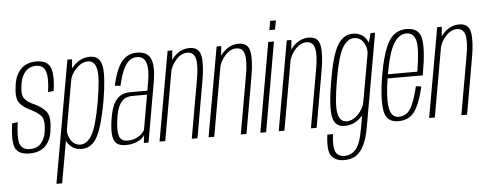

<svg xmlns="http://www.w3.org/2000/svg" viewBox="-58 -891 3239 1276"><g transform="rotate(-5 1562.0 -253.0)"><path d="M111 3.5Q177 3.5 214.8 -32.2Q252.5 -68 261.5 -130.5Q275.5 -219.5 253.8 -254.2Q232 -289 176 -317Q128.5 -336 107 -362.8Q85.5 -389.5 97 -458.5Q104.5 -510 131.5 -541.5Q158.5 -573 204 -573Q252 -573 267.2 -530.5Q282.5 -488 268.5 -391.5L306.5 -396.5Q322.5 -512 299.8 -557Q277 -602 209 -602Q143.5 -602 105.8 -563.8Q68 -525.5 58.5 -460.5Q45.5 -376.5 67 -343.2Q88.5 -310 140 -286.5Q192.5 -260.5 213.8 -233.8Q235 -207 223 -130Q216 -84.5 189.8 -55Q163.5 -25.5 115.5 -25.5Q67.5 -25.5 51 -62.5Q34.5 -99.5 50.5 -211L12.5 -206Q-5 -76 19.2 -36.2Q43.5 3.5 111 3.5Z M271 220H309L439 -515L446.5 -596H415.5ZM460.5 3.5Q525.5 3.5 563 -65.2Q600.5 -134 630 -299Q658 -465 644.8 -533.5Q631.5 -602 566 -602Q511 -602 467.8 -563.8Q424.5 -525.5 417.5 -484.5L428 -455.5Q435 -496.5 472 -534.5Q509 -572.5 550 -572.5Q594.5 -572.5 607 -516.2Q619.5 -460 591.5 -299Q563.5 -138 530.5 -82Q497.5 -26 453.5 -26Q412 -26 388.5 -64.2Q365 -102.5 372.5 -144L351.5 -114Q344 -73 374.5 -34.8Q405 3.5 460.5 3.5Z M753 3.5Q780 3.5 801.2 -1.8Q822.5 -7 838.5 -15.8Q854.5 -24.5 864.8 -34Q875 -43.5 879.5 -52L873.5 0H904.5L972 -385Q987 -467 980.8 -514.2Q974.5 -561.5 949 -581.8Q923.5 -602 880 -602Q851 -602 826.5 -591.8Q802 -581.5 781.2 -558Q760.5 -534.5 744 -494.8Q727.5 -455 714.5 -396L751.5 -391.5Q767 -459.5 785.5 -499Q804 -538.5 826.5 -555.5Q849 -572.5 876 -572.5Q906 -572.5 923 -554.5Q940 -536.5 943.5 -495.5Q947 -454.5 934 -385L927 -344H814.5Q794.5 -344 776 -339.8Q757.5 -335.5 741.2 -324.2Q725 -313 711.5 -293.2Q698 -273.5 688 -242.5Q678 -211.5 672 -168Q662 -96 669 -59.2Q676 -22.5 698 -9.5Q720 3.5 753 3.5ZM766.5 -25Q744 -25 728.5 -36.2Q713 -47.5 708 -78.8Q703 -110 711 -170Q717 -216.5 728.2 -245.8Q739.5 -275 754.8 -290.8Q770 -306.5 787 -312.2Q804 -318 821.5 -318H922.5L881.5 -85.5Q874.5 -72.5 858.8 -58.2Q843 -44 820 -34.5Q797 -25 766.5 -25Z M978 0H1016L1106 -510L1115 -596.5H1084ZM1193 0H1231L1297.5 -379.5Q1316 -484.5 1305 -543.2Q1294 -602 1230.5 -602Q1174 -602 1131.2 -559.5Q1088.5 -517 1079 -465L1093.5 -445Q1102 -494 1137 -533.2Q1172 -572.5 1213 -572.5Q1256.5 -572.5 1267.5 -526.8Q1278.5 -481 1260.5 -383Z M1305 0H1343L1433 -510L1442 -596.5H1411ZM1520 0H1558L1624.5 -379.5Q1643 -484.5 1632 -543.2Q1621 -602 1557.5 -602Q1501 -602 1458.2 -559.5Q1415.5 -517 1406 -465L1420.5 -445Q1429 -494 1464 -533.2Q1499 -572.5 1540 -572.5Q1583.5 -572.5 1594.5 -526.8Q1605.5 -481 1587.5 -383Z M1650.5 0H1689L1793.5 -596.5H1755.5ZM1780.5 -735 1769.5 -674.5H1807.5L1818.5 -735Z M1773 0H1811L1901 -510L1910 -596.5H1879ZM1988 0H2026L2092.5 -379.5Q2111 -484.5 2100 -543.2Q2089 -602 2025.5 -602Q1969 -602 1926.2 -559.5Q1883.5 -517 1874 -465L1888.5 -445Q1897 -494 1932 -533.2Q1967 -572.5 2008 -572.5Q2051.5 -572.5 2062.5 -526.8Q2073.5 -481 2055.5 -383Z M2190.5 229.5Q2232 229.5 2263.2 212.8Q2294.5 196 2319.2 151Q2344 106 2358.5 24.5L2468 -596H2438L2413.5 -503L2320 25.5Q2301.5 132.5 2270.5 167.2Q2239.5 202 2195.5 202Q2168 202 2150.5 188.2Q2133 174.5 2128.2 142.8Q2123.5 111 2130.5 51H2093Q2078.5 157 2105.8 193.2Q2133 229.5 2190.5 229.5ZM2212 3.5Q2268 3.5 2311 -32.5Q2354 -68.5 2362 -113.5L2350 -144Q2343 -102.5 2307 -64.2Q2271 -26 2229 -26Q2184.5 -26 2172 -81.8Q2159.5 -137.5 2187 -299Q2214.5 -461.5 2247.8 -517Q2281 -572.5 2325 -572.5Q2367.5 -572.5 2390 -534.5Q2412.5 -496.5 2405.5 -455.5L2426.5 -483Q2433.5 -524 2404.2 -563Q2375 -602 2318.5 -602Q2254 -602 2215.2 -534Q2176.5 -466 2149 -299Q2120.5 -133 2133.8 -64.8Q2147 3.5 2212 3.5Z M2571 3.5 2576 -25.5Q2525 -25.5 2514.5 -95Q2503.5 -164.5 2526.5 -300.5Q2553 -455.5 2589 -514.5Q2624 -573 2673.5 -573Q2724.5 -573 2738 -515Q2749.5 -458.5 2725 -313.5H2522.5L2518 -286H2759Q2760.5 -294 2761.5 -301Q2790 -463.5 2775 -533Q2760 -602 2678.5 -602Q2599 -602 2557.5 -531Q2516 -460.5 2488.5 -300Q2465.5 -160.5 2477.5 -78Q2490 3.5 2571 3.5ZM2576 -25.5 2571 3.5Q2615.5 3.5 2648 -17Q2680 -38 2704 -90.5Q2727 -143 2743 -213.5L2707 -218Q2694 -159 2674.5 -109.5Q2655 -60 2630.5 -42.5Q2605 -25.5 2576 -25.5Z M2776.5 0H2814.5L2904.5 -510L2913.5 -596.5H2882.5ZM2991.5 0H3029.5L3096 -379.5Q3114.5 -484.5 3103.5 -543.2Q3092.5 -602 3029 -602Q2972.5 -602 2929.8 -559.5Q2887 -517 2877.5 -465L2892 -445Q2900.5 -494 2935.5 -533.2Q2970.5 -572.5 3011.5 -572.5Q3055 -572.5 3066 -526.8Q3077 -481 3059 -383Z"/></g></svg>

Font: Anybody Condensed ExtraLight
Style: Italic
Weight: 250
Width: 3
Italic angle: -10°
Version: Version 1.113;gftools[0.9.25]